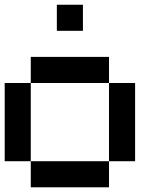

<svg xmlns="http://www.w3.org/2000/svg" viewBox="-20 -798 707 818"><path d="M111.1 -111.1H0V-444.4H111.1ZM444.4 -444.4H111.1V-555.6H444.4ZM555.6 -111.1H444.4V-444.4H555.6ZM444.4 0H111.1V-111.1H444.4ZM333.3 -666.7H222.2V-777.8H333.3Z"/></svg>

Font: Pixeloid Sans
Style: Regular
Weight: 400
Designer: GGBotNet
Foundry: GGBotNet
Version: 0.5